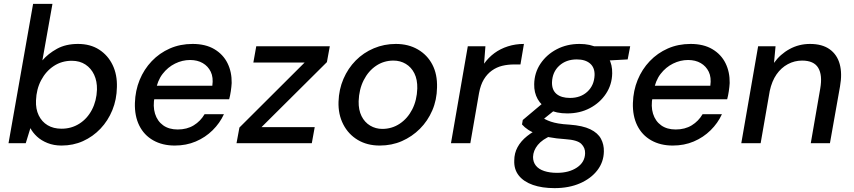

<svg xmlns="http://www.w3.org/2000/svg" viewBox="-20 -740 4412 992"><path d="M298 12Q258 12 225.5 -1Q193 -14 171 -34.5Q149 -55 137 -78L113 0H24L151 -720H251L199 -428Q229 -463 274.5 -488Q320 -513 383 -513Q447 -513 492.5 -483.5Q538 -454 562 -404Q586 -354 584 -290Q583 -226 560.5 -171Q538 -116 499 -75Q460 -34 409 -11Q358 12 298 12ZM298 -75Q349 -75 390 -101Q431 -127 455 -173Q479 -219 481 -277Q482 -320 466.5 -353.5Q451 -387 421.5 -406.5Q392 -426 351 -426Q299 -426 258 -399Q217 -372 192.5 -325.5Q168 -279 166 -221Q164 -177 180 -144Q196 -111 226 -93Q256 -75 298 -75Z M883 12Q819 12 771.5 -15Q724 -42 699.5 -91.5Q675 -141 677 -208Q679 -272 701.5 -327Q724 -382 764 -424Q804 -466 857.5 -489.5Q911 -513 975 -513Q1042 -513 1087.5 -486Q1133 -459 1155.5 -413.5Q1178 -368 1177 -311Q1176 -292 1172.5 -268.5Q1169 -245 1164 -227H752L764 -297H1077Q1083 -340 1069 -369Q1055 -398 1027.5 -414Q1000 -430 962 -430Q922 -430 884.5 -411.5Q847 -393 820 -358Q793 -323 784 -269L779 -241Q769 -191 781 -152.5Q793 -114 823 -92.5Q853 -71 898 -71Q946 -71 981 -92.5Q1016 -114 1037 -150H1137Q1116 -104 1078.5 -67Q1041 -30 991.5 -9Q942 12 883 12Z M1202 0 1217 -81 1554 -417H1289L1304 -501H1684L1669 -419L1331 -83H1606L1591 0Z M1942 12Q1877 12 1828.5 -17Q1780 -46 1753.5 -97.5Q1727 -149 1729 -214Q1731 -278 1754.5 -332.5Q1778 -387 1818 -427.5Q1858 -468 1911.5 -490.5Q1965 -513 2025 -513Q2090 -513 2139 -484.5Q2188 -456 2214 -406Q2240 -356 2238 -288Q2237 -224 2213.5 -169.5Q2190 -115 2149.5 -74.5Q2109 -34 2056.5 -11Q2004 12 1942 12ZM1955 -74Q2005 -74 2045.5 -101Q2086 -128 2110 -175Q2134 -222 2136 -283Q2137 -329 2121 -361Q2105 -393 2076.5 -410Q2048 -427 2013 -427Q1963 -427 1923 -400Q1883 -373 1859 -325.5Q1835 -278 1833 -217Q1832 -172 1848 -140Q1864 -108 1892.5 -91Q1921 -74 1955 -74Z M2310 0 2397 -501H2488L2481 -411Q2504 -443 2534.5 -465.5Q2565 -488 2604 -500.5Q2643 -513 2687 -513L2669 -407H2637Q2604 -407 2575 -400Q2546 -393 2521.5 -375.5Q2497 -358 2480 -330Q2463 -302 2455 -259L2410 0Z M2845 232Q2781 232 2733.5 215.5Q2686 199 2660.5 167Q2635 135 2637 89Q2637 52 2654 20.5Q2671 -11 2703.5 -37Q2736 -63 2783 -84L2830 -40Q2782 -20 2758.5 9Q2735 38 2734 71Q2734 97 2748.5 115.5Q2763 134 2791.5 143.5Q2820 153 2858 153Q2920 153 2961 125.5Q3002 98 3003 52Q3004 24 2983.5 3.5Q2963 -17 2901 -21Q2854 -24 2818 -31Q2782 -38 2755 -47.5Q2728 -57 2709 -69.5Q2690 -82 2677 -97L2681 -120L2794 -215L2867 -188L2744 -89L2772 -139Q2785 -130 2797.5 -123.5Q2810 -117 2826 -111.5Q2842 -106 2865 -102Q2888 -98 2923 -96Q2991 -91 3030 -72Q3069 -53 3085 -23Q3101 7 3100 43Q3099 97 3066.5 139.5Q3034 182 2977 207Q2920 232 2845 232ZM2911 -154Q2854 -154 2815.5 -174Q2777 -194 2758 -228Q2739 -262 2740 -305Q2741 -364 2772.5 -411Q2804 -458 2856.5 -485.5Q2909 -513 2974 -513Q3030 -513 3068.5 -492.5Q3107 -472 3125.5 -438.5Q3144 -405 3143 -361Q3142 -303 3111 -256Q3080 -209 3028 -181.5Q2976 -154 2911 -154ZM2925 -234Q2980 -234 3015 -266.5Q3050 -299 3052 -352Q3053 -391 3028.5 -412Q3004 -433 2960 -433Q2905 -433 2869.5 -400.5Q2834 -368 2832 -315Q2831 -275 2855.5 -254.5Q2880 -234 2925 -234ZM3040 -423 3029 -501H3236L3223 -433Z M3456 12Q3392 12 3344.5 -15Q3297 -42 3272.5 -91.5Q3248 -141 3250 -208Q3252 -272 3274.5 -327Q3297 -382 3337 -424Q3377 -466 3430.5 -489.5Q3484 -513 3548 -513Q3615 -513 3660.5 -486Q3706 -459 3728.5 -413.5Q3751 -368 3750 -311Q3749 -292 3745.5 -268.5Q3742 -245 3737 -227H3325L3337 -297H3650Q3656 -340 3642 -369Q3628 -398 3600.5 -414Q3573 -430 3535 -430Q3495 -430 3457.5 -411.5Q3420 -393 3393 -358Q3366 -323 3357 -269L3352 -241Q3342 -191 3354 -152.5Q3366 -114 3396 -92.5Q3426 -71 3471 -71Q3519 -71 3554 -92.5Q3589 -114 3610 -150H3710Q3689 -104 3651.5 -67Q3614 -30 3564.5 -9Q3515 12 3456 12Z M3810 0 3897 -501H3987L3979 -415Q4011 -460 4059.5 -486.5Q4108 -513 4165 -513Q4228 -513 4266.5 -485.5Q4305 -458 4318.5 -409Q4332 -360 4320 -293L4268 0H4169L4218 -283Q4230 -352 4207.5 -389.5Q4185 -427 4124 -427Q4085 -427 4050.5 -408.5Q4016 -390 3992 -355.5Q3968 -321 3957 -270L3910 0Z"/></svg>

Font: DM Sans 18pt Medium
Style: Italic
Weight: 500
Italic angle: -10°
Designer: Colophon Foundry, Jonny Pinhorn
Foundry: Colophon Foundry
Version: Version 4.004;gftools[0.9.30]